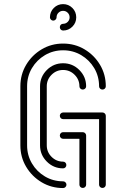

<svg xmlns="http://www.w3.org/2000/svg" viewBox="-20 -928 623 948"><path d="M291.5 0.5Q233.4 0.5 185.5 -28.1Q137.7 -56.6 109.1 -104.5Q80.6 -152.3 80.6 -210.4V-502Q80.6 -560.1 109.1 -607.9Q137.7 -655.8 185.5 -684.3Q233.4 -712.9 291.5 -712.9Q349.6 -712.9 397.5 -684.3Q445.3 -655.8 473.9 -607.9Q502.4 -560.1 502.4 -502Q502.4 -495.1 497.6 -490.5Q492.7 -485.8 485.8 -485.8Q479 -485.8 474.1 -490.5Q469.2 -495.1 469.2 -502Q469.2 -551.3 445.3 -591.6Q421.4 -631.8 380.9 -655.8Q340.3 -679.7 291.5 -679.7Q242.7 -679.7 202.1 -655.8Q161.6 -631.8 137.7 -591.6Q113.8 -551.3 113.8 -502V-210.4Q113.8 -161.6 137.7 -121.1Q161.6 -80.6 202.1 -56.6Q242.7 -32.7 291.5 -32.7Q298.3 -32.7 303.2 -27.8Q308.1 -22.9 308.1 -16.1Q308.1 -9.3 303.2 -4.4Q298.3 0.5 291.5 0.5ZM291.5 -96.7Q244.6 -96.7 211.2 -130.1Q177.7 -163.6 177.7 -210.4V-502Q177.7 -548.8 211.2 -582.3Q244.6 -615.7 291.5 -615.7Q338.4 -615.7 371.8 -582.3Q405.3 -548.8 405.3 -502Q405.3 -495.1 400.4 -490.5Q395.5 -485.8 388.7 -485.8Q381.8 -485.8 377 -490.5Q372.1 -495.1 372.1 -502Q372.1 -535.2 348.4 -558.8Q324.7 -582.5 291.5 -582.5Q258.3 -582.5 234.6 -558.8Q210.9 -535.2 210.9 -502V-210.4Q210.9 -177.2 234.6 -153.6Q258.3 -129.9 291.5 -129.9Q298.3 -129.9 303 -125Q307.6 -120.1 307.6 -113.3Q307.6 -106.4 303 -101.6Q298.3 -96.7 291.5 -96.7ZM388.7 0Q381.8 0 377 -4.6Q372.1 -9.3 372.1 -16.1V-242.7H291.5Q284.7 -242.7 280 -247.6Q275.4 -252.4 275.4 -258.8Q275.4 -265.6 280 -270.5Q284.7 -275.4 291.5 -275.4H388.7Q395.5 -275.4 400.4 -270.5Q405.3 -265.6 405.3 -258.8V-16.1Q405.3 -9.3 400.4 -4.6Q395.5 0 388.7 0ZM485.8 0Q479 0 474.1 -4.6Q469.2 -9.3 469.2 -16.1V-339.8H291.5Q284.7 -339.8 280 -344.7Q275.4 -349.6 275.4 -356.4Q275.4 -362.8 280 -367.7Q284.7 -372.6 291.5 -372.6H485.8Q492.7 -372.6 497.6 -367.7Q502.4 -362.8 502.4 -356.4V-16.1Q502.4 -9.3 497.6 -4.6Q492.7 0 485.8 0ZM291.5 -907.7Q318.4 -907.7 337.4 -888.7Q356.4 -869.6 356.4 -842.3Q356.4 -815.4 337.4 -796.4Q318.4 -777.3 291.5 -777.3Q284.7 -777.3 280 -782.2Q275.4 -787.1 275.4 -793.9Q275.4 -800.8 280 -805.7Q284.7 -810.5 291.5 -810.5Q304.7 -810.5 314.2 -819.8Q323.7 -829.1 323.7 -842.3Q323.7 -856 314.2 -865.2Q304.7 -874.5 291.5 -874.5Q278.3 -874.5 268.8 -865.2Q259.3 -856 259.3 -842.3Q259.3 -835.9 254.4 -831.1Q249.5 -826.2 242.7 -826.2Q236.3 -826.2 231.4 -831.1Q226.6 -835.9 226.6 -842.3Q226.6 -869.6 245.6 -888.7Q264.6 -907.7 291.5 -907.7Z"/></svg>

Font: Neon Sans
Style: Regular
Weight: 400
Designer: GGBot
Version: 0.80